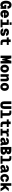

<svg xmlns="http://www.w3.org/2000/svg" viewBox="5909 -6675 782 12640"><g transform="rotate(90 6300.0 -355.0)"><path d="M304 16Q220 16 158 -28.5Q96 -73 62 -156Q28 -239 28 -354Q28 -469 61 -552.5Q94 -636 156 -681Q218 -726 304 -726Q524 -726 570 -462L387 -452Q380 -515 359 -542Q338 -569 306 -569Q261 -569 236.5 -514Q212 -459 212 -354Q212 -250 239.5 -195.5Q267 -141 318 -141Q395 -141 398 -246H300V-376H564V0H459L455 -65Q432 -29 393.5 -6.5Q355 16 304 16Z M900 12Q825 12 765.5 -22.5Q706 -57 672 -120.5Q638 -184 638 -270Q638 -353 671.5 -416.5Q705 -480 764 -516Q823 -552 900 -552Q977 -552 1036 -515.5Q1095 -479 1128.5 -414.5Q1162 -350 1162 -266V-226H812Q817 -183 842.5 -158.5Q868 -134 905 -134Q933 -134 954 -147.5Q975 -161 983 -184L1150 -173Q1087 12 900 12ZM815 -331H981Q977 -367 955 -386.5Q933 -406 898 -406Q863 -406 841.5 -386.5Q820 -367 815 -331Z M1260 0V-130H1450V-410H1270V-540H1620V-130H1780V0ZM1449 -594V-726H1619V-594Z M2102 12Q2019 12 1966 -12.5Q1913 -37 1886 -78Q1859 -119 1854 -169L2018 -174Q2027 -152 2045.5 -138Q2064 -124 2104 -124Q2142 -124 2157 -131.5Q2172 -139 2172 -152Q2172 -166 2158.5 -175Q2145 -184 2092 -196Q2008 -215 1958 -237Q1908 -259 1886 -292.5Q1864 -326 1864 -378Q1864 -425 1889 -464.5Q1914 -504 1965.5 -528Q2017 -552 2096 -552Q2186 -552 2239 -524.5Q2292 -497 2316.5 -454.5Q2341 -412 2346 -366L2180 -360Q2176 -386 2154.5 -401Q2133 -416 2098 -416Q2064 -416 2051 -403.5Q2038 -391 2038 -378Q2038 -365 2046.5 -355.5Q2055 -346 2079.5 -337.5Q2104 -329 2152 -318Q2227 -301 2269 -281Q2311 -261 2328.5 -231.5Q2346 -202 2346 -156Q2346 -78 2285.5 -33Q2225 12 2102 12Z M2770 0Q2671 0 2625.5 -44.5Q2580 -89 2580 -182V-410H2440V-540H2580V-667H2750V-540H2940V-410H2750V-204Q2750 -130 2824 -130H2940V0Z M3854 -110 3800 -345V0H3640V-710H3820L3900 -416L3980 -710H4160V0H4000V-345L3946 -110Z M4500 12Q4422 12 4363 -22.5Q4304 -57 4271 -120.5Q4238 -184 4238 -270Q4238 -356 4271 -419.5Q4304 -483 4363 -517.5Q4422 -552 4500 -552Q4578 -552 4637 -517.5Q4696 -483 4729 -419.5Q4762 -356 4762 -270Q4762 -184 4729 -120.5Q4696 -57 4637 -22.5Q4578 12 4500 12ZM4500 -134Q4586 -134 4586 -270Q4586 -406 4500 -406Q4414 -406 4414 -270Q4414 -134 4500 -134Z M4864 0V-540H5019L5022 -445Q5043 -500 5083.5 -526Q5124 -552 5180 -552Q5263 -552 5299.5 -497.5Q5336 -443 5336 -351V0H5166V-316Q5166 -367 5151 -388.5Q5136 -410 5107 -410Q5079 -410 5056.5 -384.5Q5034 -359 5034 -306V0Z M5700 12Q5622 12 5563 -22.5Q5504 -57 5471 -120.5Q5438 -184 5438 -270Q5438 -356 5471 -419.5Q5504 -483 5563 -517.5Q5622 -552 5700 -552Q5778 -552 5837 -517.5Q5896 -483 5929 -419.5Q5962 -356 5962 -270Q5962 -184 5929 -120.5Q5896 -57 5837 -22.5Q5778 12 5700 12ZM5700 -134Q5786 -134 5786 -270Q5786 -406 5700 -406Q5614 -406 5614 -270Q5614 -134 5700 -134Z M6900 16Q6780 16 6715 -49Q6650 -114 6650 -244V-711H6830V-224Q6830 -184 6848 -161Q6866 -138 6900 -138Q6934 -138 6952 -161Q6970 -184 6970 -224V-711H7150V-244Q7150 -114 7085 -49Q7020 16 6900 16Z M7240 0V-130H7428V-522Q7428 -580 7370 -580H7260V-710H7408Q7598 -710 7598 -520V-130H7760V0Z M8170 0Q8071 0 8025.5 -44.5Q7980 -89 7980 -182V-410H7840V-540H7980V-667H8150V-540H8340V-410H8150V-204Q8150 -130 8224 -130H8340V0Z M8460 0V-130H8582V-410H8460V-540H8702L8711 -435Q8723 -487 8754 -513.5Q8785 -540 8842 -540H8970V-406H8858Q8803 -406 8777.5 -380Q8752 -354 8752 -300V-130H8912V0Z M9220 12Q9171 12 9130 -6Q9089 -24 9064.5 -59Q9040 -94 9040 -144Q9040 -212 9085.5 -250Q9131 -288 9200 -304L9350 -338Q9350 -377 9336.5 -400.5Q9323 -424 9284 -424Q9253 -424 9237 -406.5Q9221 -389 9218 -366L9044 -374Q9059 -455 9122.5 -503.5Q9186 -552 9280 -552Q9409 -552 9464.5 -493Q9520 -434 9520 -326V-158Q9520 -136 9527 -128Q9534 -120 9546 -120H9560V0Q9554 1 9539.5 3.5Q9525 6 9508 6Q9454 6 9420 -18.5Q9386 -43 9373 -84Q9359 -42 9320 -15Q9281 12 9220 12ZM9261 -108Q9302 -108 9326 -132Q9350 -156 9350 -204V-226L9260 -204Q9235 -198 9224.5 -186Q9214 -174 9214 -150Q9214 -108 9261 -108Z M9654 0V-710H9884Q10004 -710 10070 -664Q10136 -618 10136 -522Q10136 -463 10103.5 -422.5Q10071 -382 9992 -367Q10087 -355 10126.5 -307.5Q10166 -260 10166 -192Q10166 -93 10099.5 -46.5Q10033 0 9904 0ZM9834 -433H9880Q9915 -433 9933.5 -449.5Q9952 -466 9952 -496Q9952 -525 9933.5 -540.5Q9915 -556 9880 -556H9834ZM9834 -154 9904 -155Q9942 -156 9962 -172.5Q9982 -189 9982 -218Q9982 -285 9904 -285H9834Z M10240 0V-130H10428V-522Q10428 -580 10370 -580H10260V-710H10408Q10598 -710 10598 -520V-130H10760V0Z M11020 12Q10971 12 10930 -6Q10889 -24 10864.5 -59Q10840 -94 10840 -144Q10840 -212 10885.5 -250Q10931 -288 11000 -304L11150 -338Q11150 -377 11136.5 -400.5Q11123 -424 11084 -424Q11053 -424 11037 -406.5Q11021 -389 11018 -366L10844 -374Q10859 -455 10922.5 -503.5Q10986 -552 11080 -552Q11209 -552 11264.5 -493Q11320 -434 11320 -326V-158Q11320 -136 11327 -128Q11334 -120 11346 -120H11360V0Q11354 1 11339.5 3.5Q11325 6 11308 6Q11254 6 11220 -18.5Q11186 -43 11173 -84Q11159 -42 11120 -15Q11081 12 11020 12ZM11061 -108Q11102 -108 11126 -132Q11150 -156 11150 -204V-226L11060 -204Q11035 -198 11024.5 -186Q11014 -174 11014 -150Q11014 -108 11061 -108Z M11706 12Q11628 12 11567.5 -24Q11507 -60 11472.5 -123.5Q11438 -187 11438 -270Q11438 -353 11472.5 -416.5Q11507 -480 11567.5 -516Q11628 -552 11706 -552Q11772 -552 11827.5 -524.5Q11883 -497 11919 -447.5Q11955 -398 11962 -332L11796 -324Q11777 -406 11708 -406Q11664 -406 11639 -369.5Q11614 -333 11614 -270Q11614 -207 11639 -170.5Q11664 -134 11708 -134Q11779 -134 11796 -218L11962 -210Q11955 -144 11919.5 -94Q11884 -44 11828.5 -16Q11773 12 11706 12Z M12040 0V-710H12210V-340L12378 -540H12572L12372 -308L12580 0H12390L12262 -200L12210 -142V0Z"/></g></svg>

Font: Geist Mono UltraBlack
Style: Regular
Weight: 900
Monospace: yes
Designer: Basement.studio, Andrés Briganti, Mateo Zaragoza
Foundry: Basement.studio, Vercel, Andrés Briganti, Guido Ferreyra, Mateo Zaragoza
Version: Version 1.400; ttfautohint (v1.8.4.7-5d5b)